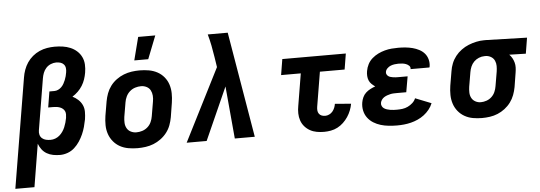

<svg xmlns="http://www.w3.org/2000/svg" viewBox="-70 -938 3740 1331"><g transform="rotate(-5 1799.5 -272.5)"><path d="M-13 215 114 -549Q118 -575 127.5 -601.5Q137 -628 152.5 -651Q168 -674 190 -692.5Q212 -711 238 -722.5Q264 -734 291 -738.5Q318 -743 344 -743Q373 -743 400.5 -739Q428 -735 453 -724.5Q478 -714 498 -696Q518 -678 529.5 -654Q541 -630 542.5 -602Q544 -574 539 -545Q535 -522 527.5 -499.5Q520 -477 507 -456Q494 -435 476 -417.5Q458 -400 437 -387Q458 -377 476 -360.5Q494 -344 504 -322.5Q514 -301 514 -275Q514 -249 510 -223Q505 -197 498 -171.5Q491 -146 480 -121Q469 -96 453.5 -72.5Q438 -49 417 -30Q396 -11 369.5 -1.5Q343 8 317 8Q292 8 268.5 3.5Q245 -1 225 -12.5Q205 -24 191 -42.5Q177 -61 169 -83L120 215ZM260 -102Q277 -102 293 -108Q309 -114 322 -125Q335 -136 345 -150.5Q355 -165 361.5 -180.5Q368 -196 372.5 -212Q377 -228 380 -244Q382 -257 382 -269Q382 -281 377.5 -291Q373 -301 364 -308.5Q355 -316 344 -320Q333 -324 321.5 -325.5Q310 -327 298 -327H263L281 -437H316Q329 -437 342 -443Q355 -449 365 -459Q375 -469 382 -481.5Q389 -494 394 -506.5Q399 -519 402.5 -532Q406 -545 408 -558Q411 -574 409 -589Q407 -604 397.5 -614.5Q388 -625 374 -629Q360 -633 345 -633Q326 -633 307 -625Q288 -617 274.5 -602Q261 -587 254 -568.5Q247 -550 244 -531L185 -175Q182 -159 186 -144Q190 -129 201.5 -119Q213 -109 228.5 -105.5Q244 -102 260 -102Z M857 8Q824 8 792.5 2.5Q761 -3 734.5 -17.5Q708 -32 688.5 -55.5Q669 -79 659 -108Q649 -137 648.5 -169.5Q648 -202 653 -234L670 -334Q675 -362 685 -389Q695 -416 712.5 -439.5Q730 -463 754.5 -481Q779 -499 806 -509.5Q833 -520 861 -524Q889 -528 916 -528Q949 -528 980.5 -522.5Q1012 -517 1039 -502.5Q1066 -488 1085.5 -464.5Q1105 -441 1114.5 -412Q1124 -383 1124.5 -350.5Q1125 -318 1120 -286L1104 -186Q1099 -158 1089 -131Q1079 -104 1061 -80.5Q1043 -57 1018.5 -39Q994 -21 967.5 -10.5Q941 0 912.5 4Q884 8 857 8ZM857 -102Q878 -102 898.5 -108.5Q919 -115 935.5 -129.5Q952 -144 961 -164Q970 -184 973 -204L990 -304Q994 -325 992.5 -345.5Q991 -366 982 -383Q973 -400 955 -409Q937 -418 917 -418Q896 -418 875.5 -411.5Q855 -405 838.5 -390.5Q822 -376 812.5 -356Q803 -336 800 -316L783 -216Q780 -195 781 -174.5Q782 -154 791.5 -137Q801 -120 819 -111Q837 -102 857 -102ZM886 -600 927 -760H1046L983 -600Z M1337 0H1198L1453 -504L1442 -575Q1436 -615 1428 -655.5Q1420 -696 1409 -735H1548L1561 -658L1672 0H1533L1500 -365Z M2154 8Q2128 8 2103 3.5Q2078 -1 2056.5 -13Q2035 -25 2019 -43.5Q2003 -62 1995 -85.5Q1987 -109 1986.5 -135Q1986 -161 1991 -187L2028 -410H1891L1909 -520H2351L2333 -410H2161L2121 -169Q2119 -156 2120 -143.5Q2121 -131 2128 -121Q2135 -111 2146.5 -106.5Q2158 -102 2171 -102Q2185 -102 2199 -108.5Q2213 -115 2222.5 -126.5Q2232 -138 2237.5 -151.5Q2243 -165 2245 -179L2357 -170Q2353 -147 2344 -124Q2335 -101 2321 -80Q2307 -59 2288.5 -41.5Q2270 -24 2248 -12.5Q2226 -1 2201.5 3.5Q2177 8 2154 8Z M2662 8Q2633 8 2604 5Q2575 2 2548.5 -6Q2522 -14 2498.5 -28.5Q2475 -43 2458.5 -65Q2442 -87 2436 -115Q2430 -143 2435 -172Q2438 -190 2446 -207.5Q2454 -225 2468 -238Q2482 -251 2499.5 -260Q2517 -269 2534 -275Q2521 -284 2509.5 -295Q2498 -306 2492 -320.5Q2486 -335 2485 -352Q2484 -369 2487 -386Q2491 -410 2502.5 -432.5Q2514 -455 2533.5 -472Q2553 -489 2575.5 -500Q2598 -511 2622 -517.5Q2646 -524 2670 -526Q2694 -528 2717 -528Q2743 -528 2767.5 -525.5Q2792 -523 2815.5 -517Q2839 -511 2861 -499.5Q2883 -488 2898 -470.5Q2913 -453 2919.5 -429Q2926 -405 2922 -380L2920 -373H2788L2789 -374Q2791 -388 2781.5 -397Q2772 -406 2760 -410.5Q2748 -415 2735 -416.5Q2722 -418 2708 -418Q2695 -418 2681 -416Q2667 -414 2654 -409Q2641 -404 2630 -393Q2619 -382 2617 -369Q2615 -360 2619 -352Q2623 -344 2629.5 -339Q2636 -334 2644.5 -331.5Q2653 -329 2662 -327.5Q2671 -326 2680 -325.5Q2689 -325 2698 -325H2764L2745 -216H2679Q2668 -216 2656.5 -215.5Q2645 -215 2634 -212.5Q2623 -210 2611.5 -206Q2600 -202 2590 -195.5Q2580 -189 2573 -179Q2566 -169 2564 -158Q2562 -146 2567 -135.5Q2572 -125 2581 -119Q2590 -113 2601 -109.5Q2612 -106 2624 -104Q2636 -102 2647.5 -101.5Q2659 -101 2671 -101Q2690 -101 2709 -103.5Q2728 -106 2746 -114.5Q2764 -123 2779.5 -137Q2795 -151 2802 -169L2913 -125Q2904 -102 2887.5 -81.5Q2871 -61 2850.5 -45.5Q2830 -30 2806.5 -19.5Q2783 -9 2759 -3Q2735 3 2710.5 5.5Q2686 8 2662 8Z M3253 8Q3221 8 3190 2.5Q3159 -3 3132.5 -18Q3106 -33 3087 -56.5Q3068 -80 3058.5 -109Q3049 -138 3048.5 -170Q3048 -202 3053 -234L3070 -334Q3074 -361 3084.5 -387.5Q3095 -414 3113 -437Q3131 -460 3155 -477.5Q3179 -495 3205 -505.5Q3231 -516 3258.5 -522Q3286 -528 3313 -528H3331L3612 -520L3594 -410L3479 -413Q3491 -401 3499 -386.5Q3507 -372 3511.5 -355.5Q3516 -339 3515.5 -321.5Q3515 -304 3512 -286L3496 -186Q3491 -159 3481 -132Q3471 -105 3453.5 -81.5Q3436 -58 3412.5 -40Q3389 -22 3362.5 -11Q3336 0 3308 4Q3280 8 3253 8ZM3254 -102Q3274 -102 3294 -109Q3314 -116 3329.5 -130.5Q3345 -145 3353.5 -164.5Q3362 -184 3365 -204L3382 -304Q3385 -323 3385 -342.5Q3385 -362 3377.5 -379Q3370 -396 3354.5 -406Q3339 -416 3320 -418H3307Q3287 -418 3267.5 -410Q3248 -402 3233.5 -387.5Q3219 -373 3211 -354Q3203 -335 3200 -316L3183 -216Q3180 -196 3180.5 -175.5Q3181 -155 3190 -138Q3199 -121 3216.5 -111.5Q3234 -102 3254 -102Z"/></g></svg>

Font: Iosevka Extrabold Extended
Style: Italic
Weight: 800
Width: 7
Italic angle: -9°
Monospace: yes
Designer: Belleve Invis
Foundry: Belleve Invis
Version: Version 32.5.0; ttfautohint (v1.8.4)